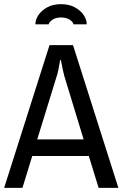

<svg xmlns="http://www.w3.org/2000/svg" viewBox="-21 -903 589 923"><path d="M-1 0 217 -686H330L548 0H453L406 -153H134L87 0ZM158 -233H381L288 -538Q285 -550 281 -568Q277 -586 274.5 -600Q272 -614 272 -614H268Q268 -614 265.5 -599.5Q263 -585 259.5 -567Q256 -549 252 -538ZM149 -786Q149 -809 164 -831Q179 -853 206.5 -868Q234 -883 272 -883Q311 -883 338.5 -868Q366 -853 381 -831Q396 -809 396 -786H332Q331 -797 314.5 -808Q298 -819 272 -819Q247 -819 231 -808Q215 -797 213 -786Z"/></svg>

Font: Archivo Narrow
Style: Regular
Weight: 400
Designer: Hector Gatti
Foundry: Omnibus-Type
Version: Version 3.002